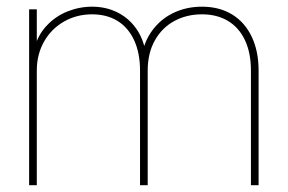

<svg xmlns="http://www.w3.org/2000/svg" viewBox="-20 -543 844 563"><path d="M65.4 -515.6H87.9V-398.4H80.1Q89.8 -438.5 116 -466.8Q142.1 -495.1 177.5 -509.3Q212.9 -523.4 250 -523.4Q290 -523.4 323 -507.3Q356 -491.2 377.9 -461.2Q399.9 -431.2 406.7 -390.6H397.9Q407.2 -430.7 432.1 -460.9Q457 -491.2 493.2 -507.3Q529.3 -523.4 572.3 -523.4Q623 -523.4 660.4 -500.7Q697.8 -478 718 -435.5Q738.3 -393.1 738.3 -335.9V0H715.8V-335.9Q715.8 -388.2 698.2 -425.3Q680.7 -462.4 648.4 -481.7Q616.2 -501 572.3 -501Q527.3 -501 491.2 -481.4Q455.1 -461.9 434.1 -424.6Q413.1 -387.2 413.1 -335.9V0H390.6V-335.9Q390.6 -387.7 373.3 -425Q356 -462.4 324.5 -481.7Q293 -501 250 -501Q204.6 -501 167.5 -479.7Q130.4 -458.5 109.1 -420.9Q87.9 -383.3 87.9 -335.9V0H65.4Z"/></svg>

Font: Intratopia Thin
Style: Regular
Weight: 100
Designer: Rasmus Andersson
Foundry: rsms
Version: Version 3.000;Glyphs 3.2.3 (3260)